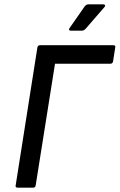

<svg xmlns="http://www.w3.org/2000/svg" viewBox="-20 -863 550 883"><path d="M61 0Q50 0 52 -10L152 -645Q154 -655 164 -655H501Q507 -655 509 -652.5Q511 -650 510 -645L500 -581Q498 -570 488 -570H233L144 -10Q142 0 133 0ZM305 -722Q300 -722 298 -725.5Q296 -729 300 -734L369 -833Q376 -843 387 -843H455Q461 -843 463 -839Q465 -835 460 -830L375 -732Q366 -722 358 -722Z"/></svg>

Font: Sofia Sans Medium
Style: Italic
Weight: 500
Italic angle: -9°
Version: Version 4.101